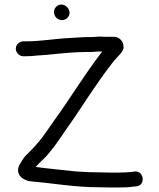

<svg xmlns="http://www.w3.org/2000/svg" viewBox="-20 -810 703 850"><path d="M219 -756.5C219 -737 235 -721 254.5 -721C272.3 -721 288 -735.6 288 -753.5C288 -772.2 270.2 -790 251.5 -790C233.6 -790 219 -774.3 219 -756.5ZM83 -561H95C104.3 -561 114 -561.3 124 -562C145.8 -565.4 181.8 -565.8 205 -569C255.6 -574.3 316.2 -580 369 -580C388.5 -578.9 402.3 -582 421 -582H433C430.3 -578 427.7 -574.7 425 -572C355 -480.5 290.8 -374.6 223 -281L188 -231C164 -195 137.7 -164.7 109 -136L91 -118C81.6 -106.3 71.3 -89.1 64 -76C47.5 -33.6 85.2 -10.3 117 -7C217.1 1.3 309.7 19 418 19C434.7 19.7 451 20 467 20H508C531.5 20 552.1 19.2 571 16L583 15C625.8 11.9 618.5 -54.2 577 -51L565 -49C546.9 -47.5 528.8 -46 508 -46H467C451.7 -46 435.7 -46.3 419 -47C383.6 -47 351.5 -48.4 317 -51C261.3 -57.4 192.7 -63.2 138 -71L141 -74C157.4 -93.7 178.2 -108.7 195 -130C227.1 -167.5 246.1 -198.9 277 -243C318.7 -300.6 354.4 -358.7 395.5 -418C428.3 -465.3 466.9 -522.5 503 -561C512.5 -570.5 519.6 -578.5 525.5 -591.5C529.1 -599.3 526 -602.4 526 -612C523.4 -629.1 505.8 -647 486 -647H446C440 -647 432.3 -647.3 423 -648C403.9 -648 388 -644.5 370 -646C346.3 -646 318.8 -643.2 292 -642C226.4 -639.1 160.4 -627 95 -627H83C65.6 -627 50 -612.1 50 -594.5C50 -576.9 65.6 -561 83 -561Z"/></svg>

Font: HoneyBee
Style: Reg
Weight: 400
Foundry: Cannot Into Space Fonts
Version: Version 0.89